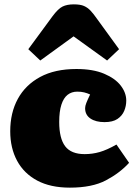

<svg xmlns="http://www.w3.org/2000/svg" viewBox="-20 -848 628 882"><path d="M301 14Q212 14 151 -18.5Q90 -51 58.5 -109.5Q27 -168 27 -245Q27 -330 62 -394Q97 -458 164.5 -494.5Q232 -531 331 -531Q407 -531 458 -509.5Q509 -488 534.5 -455Q560 -422 560 -386Q560 -361 550.5 -338.5Q541 -316 519.5 -301.5Q498 -287 460 -287Q420 -287 395.5 -303.5Q371 -320 371 -351Q371 -361 376.5 -375Q382 -389 394 -414Q381 -420 367 -423.5Q353 -427 335 -427Q309 -427 290.5 -412.5Q272 -398 262 -367Q252 -336 252 -288Q252 -212 279.5 -176Q307 -140 369 -140Q404 -140 437.5 -149.5Q471 -159 515 -184L573 -100Q530 -53 466.5 -19.5Q403 14 301 14ZM165 -570 110 -622 221 -773Q247 -808 267.5 -818Q288 -828 319 -828Q349 -828 366 -820.5Q383 -813 396.5 -798.5Q410 -784 426 -761L527 -622L472 -570L318 -681Z"/></svg>

Font: Literata Black
Style: Regular
Weight: 900
Designer: Latin by Veronika Burian and Jose Scaglione. Greek by Irene Vlachou. Cyrillic by Vera Evstafieva.
Foundry: TypeTogether
Version: Version 3.103;gftools[0.9.29]